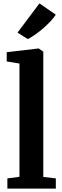

<svg xmlns="http://www.w3.org/2000/svg" viewBox="-20 -1103 364 1123"><path d="M93.8 -68.7V-731.4L19.3 -743.6V-797.7L204.5 -819.4H206.6L233.2 -800.6V-68.1L306.5 -59.6V0H23.2V-59.6ZM142.8 -874.6H142.1L82.6 -912.4L210.8 -1083.2L306.3 -1017Q295.6 -1000.2 277.1 -980.2Q258.5 -960.3 235.8 -940.1Q213.1 -919.9 188.9 -902.8Q164.7 -885.7 142.8 -874.6Z"/></svg>

Font: Merriweather 7pt Light
Style: Regular
Weight: 300
Designer: Eben Sorkin
Foundry: Eben Sorkin
Version: Version 2.200;gftools[0.9.31]